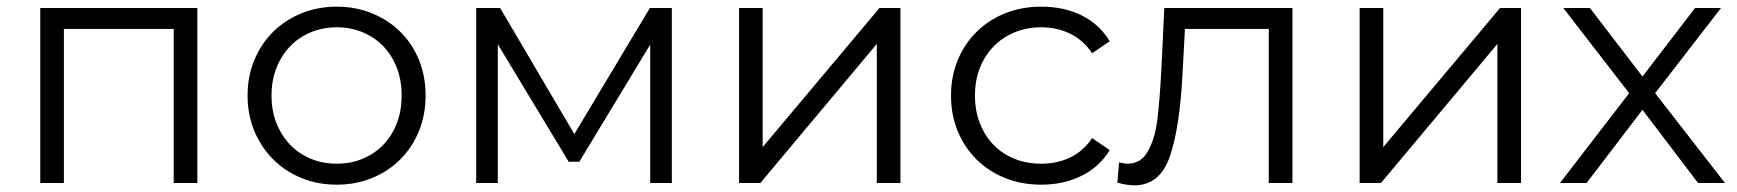

<svg xmlns="http://www.w3.org/2000/svg" viewBox="-20 -550 5219 577"><path d="M573 -526V0H502V-463H172V0H101V-526Z M724 -263Q724 -321 744.5 -370Q765 -419 801 -454.5Q837 -490 886 -510Q935 -530 992 -530Q1049 -530 1098 -510Q1147 -490 1183 -454.5Q1219 -419 1239 -370Q1259 -321 1259 -263Q1259 -205 1239 -156Q1219 -107 1183 -71Q1147 -35 1098 -15Q1049 5 992 5Q935 5 886 -15Q837 -35 801 -71Q765 -107 744.5 -156Q724 -205 724 -263ZM1187 -263Q1187 -309 1172.5 -346.5Q1158 -384 1132 -411Q1106 -438 1070 -453Q1034 -468 992 -468Q950 -468 914 -453Q878 -438 852 -411Q826 -384 811 -346.5Q796 -309 796 -263Q796 -217 811 -179.5Q826 -142 852 -115Q878 -88 914 -73Q950 -58 992 -58Q1034 -58 1070 -73Q1106 -88 1132 -115Q1158 -142 1172.5 -179.5Q1187 -217 1187 -263Z M1999 -526V0H1934V-416L1721 -64H1689L1476 -417V0H1411V-526H1483L1706 -147L1933 -526Z M2201 -526H2272V-108L2623 -526H2686V0H2615V-418L2265 0H2201Z M2838 -263Q2838 -321 2858.5 -370Q2879 -419 2915 -454.5Q2951 -490 3000.5 -510Q3050 -530 3109 -530Q3178 -530 3231 -503.5Q3284 -477 3315 -426L3262 -390Q3236 -429 3196.5 -448.5Q3157 -468 3109 -468Q3066 -468 3029.5 -453Q2993 -438 2966.5 -411Q2940 -384 2925 -346.5Q2910 -309 2910 -263Q2910 -217 2925 -179Q2940 -141 2966.5 -114Q2993 -87 3029.5 -72.5Q3066 -58 3109 -58Q3157 -58 3196.5 -77Q3236 -96 3262 -135L3315 -99Q3284 -48 3230 -21.5Q3176 5 3109 5Q3050 5 3000.5 -15Q2951 -35 2915 -70.5Q2879 -106 2858.5 -155Q2838 -204 2838 -263Z M3864 -526V0H3793V-463H3541L3534 -333Q3526 -169 3496 -81Q3466 7 3389 7Q3368 7 3338 -1L3343 -62Q3361 -58 3368 -58Q3409 -58 3430 -96Q3451 -134 3458 -190Q3465 -246 3470 -338L3479 -526Z M4066 -526H4137V-108L4488 -526H4551V0H4480V-418L4130 0H4066Z M5083 0 4916 -220 4748 0H4668L4876 -270L4678 -526H4758L4916 -320L5074 -526H5152L4954 -270L5164 0Z"/></svg>

Font: CMG Sans
Style: Regular
Weight: 400
Designer: Julieta Ulanovsky
Foundry: Julieta Ulanovsky
Version: Version 7.200